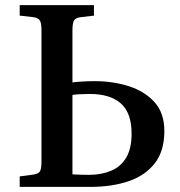

<svg xmlns="http://www.w3.org/2000/svg" viewBox="-20 -730 702 750"><path d="M57 0V-41L110 -48Q131 -51 136.5 -61.5Q142 -72 142 -99V-613Q142 -637 136.5 -648.5Q131 -660 110 -663L57 -669V-710H347V-669L297 -663Q275 -661 269 -649.5Q263 -638 263 -612V-408Q275 -410 300 -411.5Q325 -413 350 -413Q422 -413 484 -393Q546 -373 584 -330.5Q622 -288 622 -218Q622 -140 584.5 -92Q547 -44 482 -22Q417 0 334 0ZM263 -49Q277 -48 294 -47.5Q311 -47 328 -47Q375 -47 413 -62.5Q451 -78 472.5 -113.5Q494 -149 494 -208Q494 -289 452 -326Q410 -363 331 -363Q314 -363 293 -362Q272 -361 263 -359Z"/></svg>

Font: Literata 36pt Medium
Style: Regular
Weight: 500
Designer: Latin by Veronika Burian and Jose Scaglione. Greek by Irene Vlachou. Cyrillic by Vera Evstafieva.
Foundry: TypeTogether
Version: Version 3.002